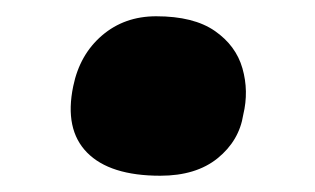

<svg xmlns="http://www.w3.org/2000/svg" viewBox="-20 -387 387 236"><path d="M177 -171Q115 -171 87 -199.5Q59 -228 70 -281Q78 -320 105.5 -343.5Q133 -367 172 -367Q218 -367 244 -349Q270 -331 278 -303Q286 -275 279 -246Q274 -214 247.5 -192.5Q221 -171 177 -171Z"/></svg>

Font: Shantell Sans Light
Style: Bold Italic
Weight: 700
Italic angle: -11°
Version: Version 1.011;[c5ecc13dd]